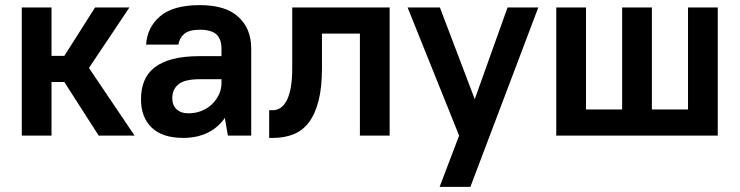

<svg xmlns="http://www.w3.org/2000/svg" viewBox="-20 -529 2885 749"><path d="M231 -209H181V0H65V-500H181V-311H231L351 -500H485L327 -264L505 0H365Z M695 9Q614 9 572 -31Q530 -71 530 -142Q530 -181 542.5 -212.5Q555 -244 582.5 -265.5Q610 -287 653.5 -298.5Q697 -310 760 -310H844V-340Q844 -376 824.5 -394.5Q805 -413 760 -413Q718 -413 699 -397Q680 -381 676 -355H550Q554 -422 604.5 -465.5Q655 -509 760 -509Q860 -509 910 -463Q960 -417 960 -340V0H869L857 -69Q831 -31 789.5 -11Q748 9 695 9ZM715 -87Q743 -87 766.5 -96.5Q790 -106 807 -122.5Q824 -139 834 -160Q844 -181 844 -205V-220H760Q700 -220 676 -200Q652 -180 652 -146Q652 -119 668.5 -103Q685 -87 715 -87Z M1030 -99H1045Q1058 -99 1071.5 -106.5Q1085 -114 1096 -132.5Q1107 -151 1113.5 -183Q1120 -215 1120 -264V-500H1500V0H1384V-398H1236V-264Q1236 -187 1222.5 -135Q1209 -83 1184.5 -51Q1160 -19 1124.5 -5Q1089 9 1045 9H1030Z M1771 0 1570 -500H1696L1832 -142L1960 -500H2080L1815 200H1695Z M2150 -500H2266V-102H2407V-500H2523V-102H2664V-500H2780V0H2150Z"/></svg>

Font: PT Root UI Web Bold
Style: Regular
Weight: 700
Designer: Vitaly Kuzmin
Foundry: ParaType Ltd.
Version: Version 1.000W